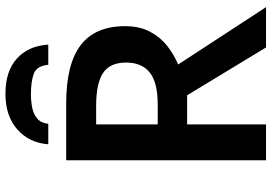

<svg xmlns="http://www.w3.org/2000/svg" viewBox="-162 -808 971 686"><g transform="rotate(-90 323.0 -465.5)"><path d="M296 -714Q437 -714 504.5 -662Q572 -610 572 -504Q572 -452 552.5 -415Q533 -378 502 -353.5Q471 -329 435 -314L640 0H496L325 -282H221V0H93V-714ZM288 -607H221V-387H292Q371 -387 406.5 -415.5Q442 -444 442 -500Q442 -558 404.5 -582.5Q367 -607 288 -607ZM330 -931Q412 -931 457 -889.5Q502 -848 506 -778H434Q430 -820 401.5 -830Q373 -840 329 -840Q304 -840 281 -835.5Q258 -831 242 -817.5Q226 -804 223 -778H150Q155 -846 203 -888.5Q251 -931 330 -931Z"/></g></svg>

Font: Noto Sans SemiBold
Style: Regular
Weight: 600
Designer: Monotype Design Team
Foundry: Monotype Imaging Inc.
Version: Version 2.007